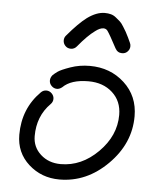

<svg xmlns="http://www.w3.org/2000/svg" viewBox="-49 -703 619 746"><g transform="rotate(5 260.0 -330.0)"><path d="M170 -350Q158 -350 149 -359Q140 -368 140 -380Q140 -391 148 -401Q155 -408 167 -416.5Q179 -425 214.5 -437.5Q250 -450 290 -450Q370 -450 425 -399.5Q480 -349 480 -270Q480 -164 398 -82Q316 0 210 0Q140 0 90 -45Q40 -90 40 -160Q40 -262 109 -331Q118 -340 130 -340Q142 -340 151 -331Q160 -322 160 -310Q160 -298 151 -289Q100 -238 100 -160Q100 -117 131.5 -88.5Q163 -60 210 -60Q291 -60 355.5 -124.5Q420 -189 420 -270Q420 -324 383.5 -357Q347 -390 290 -390Q222 -390 190 -358Q180 -350 170 -350ZM210 -510Q197 -510 188.5 -519Q180 -528 180 -540Q180 -551 187 -559Q231 -611 262 -634Q298 -660 330 -660Q343 -660 354 -657Q365 -654 374.5 -646Q384 -638 390.5 -632.5Q397 -627 405.5 -613Q414 -599 417 -594Q420 -589 428 -572.5Q436 -556 437 -553Q440 -547 440 -540Q440 -528 431.5 -519Q423 -510 410 -510Q392 -510 383 -527Q356 -578 346 -592Q340 -600 330 -600Q316 -600 298 -586Q270 -566 233 -521Q224 -510 210 -510Z"/></g></svg>

Font: Pecita
Style: Book
Weight: 400
Width: 7
Version: Version 4.3